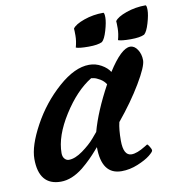

<svg xmlns="http://www.w3.org/2000/svg" viewBox="-81 -792 821 878"><g transform="rotate(-10 329.0 -353.0)"><path d="M427 -586Q407 -576 363.5 -576Q320 -576 305 -582Q313 -611 313 -636Q313 -661 312 -669Q324 -687 366.5 -702Q409 -717 456 -717Q462 -717 462 -694.5Q462 -672 451 -634.5Q440 -597 427 -586ZM623 -586Q603 -576 559.5 -576Q516 -576 501 -582Q509 -611 509 -636Q509 -661 508 -669Q520 -687 562.5 -702Q605 -717 652 -717Q658 -717 658 -694.5Q658 -672 647 -634.5Q636 -597 623 -586ZM417 -392Q407 -408 390 -418Q373 -428 362 -430L350 -432Q278 -388 217.5 -292.5Q157 -197 157 -118Q157 -101 165.5 -91.5Q174 -82 185 -82Q214 -82 250 -108Q286 -134 308 -160L330 -186Q355 -278 417 -392ZM321 -117Q320 -116 307 -101Q294 -86 276.5 -68.5Q259 -51 236 -32Q183 10 132 10Q81 10 55.5 -21Q30 -52 30 -113Q30 -174 80 -266Q130 -358 207 -426Q284 -494 351 -494Q381 -494 407.5 -479Q434 -464 446 -444Q509 -543 550 -543Q570 -543 584 -521.5Q598 -500 598 -471.5Q598 -443 553 -367.5Q508 -292 442 -212Q434 -179 434 -127Q434 -57 472 -57Q497 -57 536 -81L549 -89Q552 -89 559.5 -77Q567 -65 567 -58.5Q567 -52 547 -36Q527 -20 489.5 -4.5Q452 11 414 11Q321 11 321 -117Z"/></g></svg>

Font: Clara
Style: Regular
Weight: 400
Designer: Proyecto DEMO
Foundry: Proyecto DEMO
Version: Version 1.002